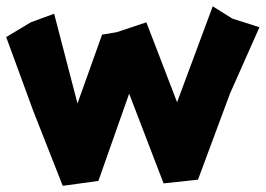

<svg xmlns="http://www.w3.org/2000/svg" viewBox="-47 -567 845 610"><path d="M125 -523.4 50.8 -496.1 -27.3 -449.2 58.6 -214.8 152.3 23.4 265.6 7.8 363.3 -269.5 472.7 15.6 582 3.9 683.6 -269.5 777.3 -480.5 691.4 -507.8 628.9 -546.9 515.6 -242.2 418 -496.1 324.2 -464.8 277.3 -457 199.2 -238.3Z"/></svg>

Font: MaokenAssortedSans-TC
Style: Regular
Weight: 500
Version: Version 0.83